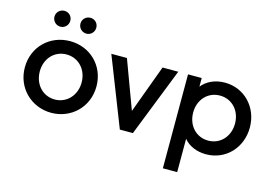

<svg xmlns="http://www.w3.org/2000/svg" viewBox="-118 -1014 2098 1463"><g transform="rotate(15 931.5 -282.5)"><path d="M327 12C482 12 609 -106 609 -271C609 -434 485 -553 327 -553C168 -553 44 -434 44 -271C44 -108 170 12 327 12ZM162 -271C162 -373 232 -448 327 -448C421 -448 492 -373 492 -271C492 -169 421 -93 327 -93C232 -93 162 -169 162 -271ZM162 -703C162 -668 190 -640 225 -640C260 -640 287 -668 287 -703C287 -738 260 -765 225 -765C190 -765 162 -738 162 -703ZM367 -703C367 -668 395 -640 430 -640C465 -640 492 -668 492 -703C492 -738 465 -765 430 -765C395 -765 367 -738 367 -703Z M866 0H969L1182 -541H1058L918 -161L777 -541H654Z M1259 200H1372V-63C1412 -14 1476 12 1548 12C1703 12 1819 -111 1819 -271C1819 -431 1702 -553 1548 -553C1471 -553 1407 -523 1367 -473V-541H1259ZM1372 -271C1372 -373 1442 -448 1537 -448C1632 -448 1702 -373 1702 -271C1702 -168 1632 -93 1537 -93C1442 -93 1372 -168 1372 -271Z"/></g></svg>

Font: Mluvka SemiBold
Style: Regular
Weight: 600
Designer: Modified by Jiří Krblich, Original typeface by Gumpita Rahayu
Foundry: Gumpita Rahayu & Jiří Krblich
Version: Version 2.000;Glyphs 3.1.1 (3134)